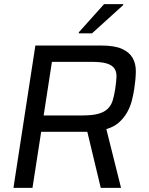

<svg xmlns="http://www.w3.org/2000/svg" viewBox="-20 -908 721 928"><path d="M45 0ZM45 0 151 -688H468Q533 -688 569 -672Q605 -656 621 -628Q637 -600 636.5 -562Q636 -524 629 -479Q625 -452 617.5 -422.5Q610 -393 595 -366Q580 -339 556 -317Q532 -295 494 -284L565 0H467L402 -271H390H179L137 0ZM191 -350H377Q426 -350 455 -358Q484 -366 500.5 -382Q517 -398 524.5 -422Q532 -446 537 -479Q542 -512 543 -536.5Q544 -561 533 -577Q522 -593 496.5 -601Q471 -609 423 -609H231ZM361 -747ZM361 -747V-752L483 -888H576L575 -883L425 -747Z"/></svg>

Font: Azeri Sans
Style: Italic
Weight: 400
Designer: Hector Gatti & Omnibus-Type (original fonts) / Cristiano Sobral (main changes and remastering)
Foundry: Omnibus-Type
Version: Version 0.07;August 21, 2020;FontCreator 13.0.0.2681 64-bit;